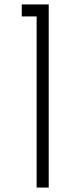

<svg xmlns="http://www.w3.org/2000/svg" viewBox="-20 -845 374 865"><path d="M145 0V-771H78V-825H199.5V0Z"/></svg>

Font: Spartan Thin Light
Style: Regular
Weight: 300
Version: Version 1.004